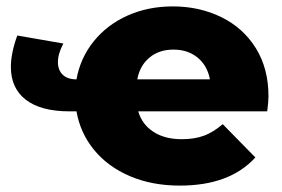

<svg xmlns="http://www.w3.org/2000/svg" viewBox="-20 -571 880 600"><path d="M815 -223H412Q424 -182 459.5 -159Q495 -136 548 -136Q588 -136 617.5 -147Q647 -158 676 -183L778 -79Q698 9 542 9Q455 9 386 -20.5Q317 -50 274 -102.5Q231 -155 219 -223H198Q108 -223 61 -259Q14 -295 14 -362Q14 -405 34 -460L178 -435Q161 -403 161 -377Q161 -352 176 -337.5Q191 -323 219 -323Q231 -390 273 -442Q315 -494 379 -522.5Q443 -551 520 -551Q603 -551 671.5 -517.5Q740 -484 779.5 -420.5Q819 -357 819 -270Q819 -253 815 -223ZM409 -323H636Q628 -366 597.5 -391Q567 -416 522 -416Q477 -416 447 -391Q417 -366 409 -323Z"/></svg>

Font: CMG Sans ExtraBold
Style: Regular
Weight: 800
Designer: Julieta Ulanovsky
Foundry: Julieta Ulanovsky
Version: Version 7.200